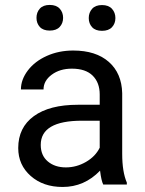

<svg xmlns="http://www.w3.org/2000/svg" viewBox="-20 -741 584 771"><path d="M394.5 0Q386.7 -15.6 381.8 -55.7Q318.8 9.8 231.4 9.8Q153.3 9.8 103.3 -34.4Q53.2 -78.6 53.2 -146.5Q53.2 -229 116 -274.7Q178.7 -320.3 292.5 -320.3H380.4V-361.8Q380.4 -409.2 352.1 -437.3Q323.7 -465.3 268.6 -465.3Q220.2 -465.3 187.5 -440.9Q154.8 -416.5 154.8 -381.8H64Q64 -421.4 92 -458.3Q120.1 -495.1 168.2 -516.6Q216.3 -538.1 273.9 -538.1Q365.2 -538.1 417 -492.4Q468.8 -446.8 470.7 -366.7V-123.5Q470.7 -50.8 489.3 -7.8V0ZM244.6 -68.8Q287.1 -68.8 325.2 -90.8Q363.3 -112.8 380.4 -147.9V-256.3H309.6Q143.6 -256.3 143.6 -159.2Q143.6 -116.7 171.9 -92.8Q200.2 -68.8 244.6 -68.8ZM126.5 -669.4Q126.5 -691.4 139.9 -706.3Q153.3 -721.2 179.7 -721.2Q206.1 -721.2 219.7 -706.3Q233.4 -691.4 233.4 -669.4Q233.4 -647.5 219.7 -632.8Q206.1 -618.2 179.7 -618.2Q153.3 -618.2 139.9 -632.8Q126.5 -647.5 126.5 -669.4ZM336.4 -668.5Q336.4 -690.4 349.9 -705.6Q363.3 -720.7 389.6 -720.7Q416 -720.7 429.7 -705.6Q443.4 -690.4 443.4 -668.5Q443.4 -646.5 429.7 -631.8Q416 -617.2 389.6 -617.2Q363.3 -617.2 349.9 -631.8Q336.4 -646.5 336.4 -668.5Z"/></svg>

Font: Mardoto
Style: Regular
Weight: 400
Designer: Christian Robertson, Vahan Hovhannisyan
Foundry: Google
Version: Version 1.000